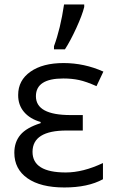

<svg xmlns="http://www.w3.org/2000/svg" viewBox="-20 -826 515 856"><path d="M125 -148.9Q125 -57.1 273.4 -57.1Q350.1 -57.1 439 -99.1V-26.9Q372.1 9.8 266.6 9.8Q161.1 9.8 102.5 -31.2Q43.9 -72.3 43.9 -145Q43.9 -192.4 70.8 -224.6Q97.7 -256.8 161.1 -276.9V-282.2Q113.3 -295.9 86.9 -327.1Q60.5 -358.4 61 -402.8Q61 -467.8 115.7 -506.3Q170.4 -544.9 263.2 -544.9Q356 -544.9 440.9 -506.8L410.2 -441.9Q364.3 -462.4 332.5 -469.2Q300.8 -476.1 262.2 -476.1Q140.1 -476.1 140.1 -397Q140.1 -313 294.9 -313H349.1V-244.1H276.9Q125 -244.1 125 -148.9ZM355.5 -806.2V-794.9Q346.7 -758.8 320.3 -701.2Q293.9 -643.6 269.5 -606H220.7V-620.1Q249.5 -697.8 265.6 -806.2Z"/></svg>

Font: OpenSans-Regular
Style: Regular
Weight: 400
Foundry: Ascender Corporation
Version: Version 1.10